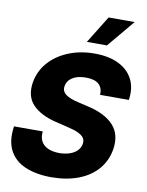

<svg xmlns="http://www.w3.org/2000/svg" viewBox="-102 -1029 848 1109"><g transform="rotate(10 322.0 -474.0)"><path d="M276.9 9.8Q185.5 9.3 122.3 -18.3Q59.1 -45.9 30.5 -101.8Q2 -157.7 14.6 -242.2H183.1Q179.2 -207.5 192.1 -183.8Q205.1 -160.2 232.2 -148.2Q259.3 -136.2 298.3 -135.7Q334 -136.2 360.8 -145.8Q387.7 -155.3 403.8 -172.4Q419.9 -189.5 423.3 -211.9Q426.8 -231.9 416.7 -246.6Q406.7 -261.2 382.8 -272.2Q358.9 -283.2 320.3 -292L247.6 -309.6Q157.2 -331.5 110.8 -379.9Q64.5 -428.2 77.6 -511.7Q89.4 -579.6 134.3 -630.4Q179.2 -681.2 248.3 -709.2Q317.4 -737.3 400.9 -737.3Q485.4 -737.3 542.7 -708.7Q600.1 -680.2 626 -628.7Q651.9 -577.1 641.1 -507.8H472.7Q475.1 -547.9 451.2 -569.8Q427.2 -591.8 376 -591.8Q341.8 -591.8 317.6 -583Q293.5 -574.2 279.5 -558.8Q265.6 -543.5 262.2 -523.4Q258.8 -507.3 263.9 -494.9Q269 -482.4 281.7 -472.9Q294.4 -463.4 313.2 -456.3Q332 -449.2 356 -443.8L415.5 -429.7Q467.3 -418 505.4 -398.4Q543.5 -378.9 567.6 -352.1Q591.8 -325.2 600.3 -290Q608.9 -254.9 602.1 -211.4Q590.3 -142.1 547.6 -92.8Q504.9 -43.5 436.3 -17.1Q367.7 9.3 276.9 9.8ZM344.2 -795.9 443.4 -956.5H596.2L461.9 -795.9Z"/></g></svg>

Font: Inter Tight ExtraBold
Style: Italic
Weight: 800
Italic angle: -9.39999°
Designer: Rasmus Andersson
Foundry: rsms
Version: Version 3.004